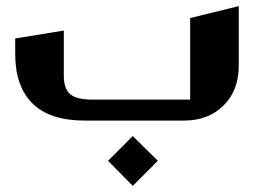

<svg xmlns="http://www.w3.org/2000/svg" viewBox="-20 -395 869 629"><path d="M762.2 -375V-180.2Q762.2 -99.1 712.6 -49.6Q663.1 0 582 0H257.8Q143.1 0 86.4 -56.2Q29.8 -112.3 29.8 -217.8V-269L189 -294.9V-147.9Q189 -103.5 210.4 -86.2Q231.9 -68.8 278.8 -68.8H603V-335.9ZM415 50.8 497.1 131.8 415 213.9 334 131.8Z"/></svg>

Font: Wesal
Style: Regular
Weight: 900
Designer: Ahmed zaza
Foundry: Ahmed zaza
Version: Version 2.01